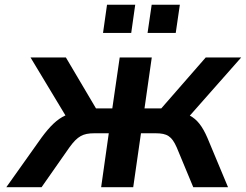

<svg xmlns="http://www.w3.org/2000/svg" viewBox="-20 -778 1022 798"><path d="M152.8 0 268.6 -165.5C302.2 -211.9 324.7 -224.1 372.1 -224.1H432.1L400.4 0H533.7L565.9 -224.1H626.5C674.8 -224.1 693.8 -211.9 714.4 -165.5L783.2 0H927.7L841.8 -205.6C821.3 -252.9 799.3 -281.7 769 -297.4L982.4 -539.1H835L650.4 -327.6H580.6L610.8 -539.1H477.5L446.8 -327.6H378.9L253.9 -539.1H106.9L252 -298.3C217.3 -282.7 187.5 -253.4 152.3 -205.6L6.3 0ZM525.4 -641.1 542 -758.3H424.8L408.2 -641.1ZM710.4 -641.1 727.5 -758.3H610.4L593.3 -641.1Z"/></svg>

Font: Winston SemiBold
Style: Italic
Weight: 600
Italic angle: -8.13011°
Designer: Vernon Adams, Kim Jin-seong, David Berlow, Cristiano Sobral
Foundry: The Winston Project Authors
Version: Version 3.004